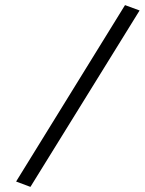

<svg xmlns="http://www.w3.org/2000/svg" viewBox="-20 -724 566 751"><path d="M99 7 43 -14 469 -704 526 -683Z"/></svg>

Font: Titillium Web Light
Style: Italic
Weight: 300
Italic angle: -13°
Version: Version 1.002;PS 57.000;hotconv 1.0.70;makeotf.lib2.5.55311